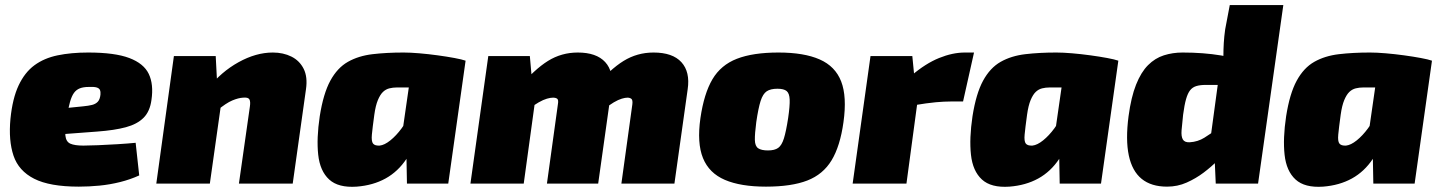

<svg xmlns="http://www.w3.org/2000/svg" viewBox="-20 -720 5652 753"><path d="M326 -514Q430 -514 487 -492.5Q544 -471 563.5 -430Q583 -389 574 -328Q568 -283 543 -258Q518 -233 473.5 -221Q429 -209 361 -204L95 -184L108 -283L306 -303Q327 -305 341 -308.5Q355 -312 363.5 -321Q372 -330 374 -349Q375 -360 372 -367Q369 -374 359 -377Q349 -380 328 -379Q307 -379 293 -373.5Q279 -368 270 -355.5Q261 -343 254.5 -320Q248 -297 242 -261Q234 -212 236.5 -188Q239 -164 256 -156.5Q273 -149 307 -149Q328 -149 364.5 -150.5Q401 -152 441.5 -154.5Q482 -157 512 -160L526 -32Q491 -16 451 -6Q411 4 370 8Q329 12 289 12Q175 12 114 -19Q53 -50 33 -109.5Q13 -169 21 -254Q29 -334 53 -385Q77 -436 115 -464Q153 -492 206 -503Q259 -514 326 -514Z M1050 -514Q1091 -514 1123 -498Q1155 -482 1171 -450Q1187 -418 1180 -370L1128 0H917L960 -302Q963 -322 958 -330.5Q953 -339 933 -337Q915 -336 891 -326Q867 -316 832 -287L797 -374Q847 -438 915.5 -476Q984 -514 1050 -514ZM826 -500 833 -366 853 -354 803 0H593L662 -500Z M1563 -514Q1589 -514 1624.5 -511Q1660 -508 1696.5 -503Q1733 -498 1762.5 -492.5Q1792 -487 1806 -482L1643 -376Q1618 -377 1595 -377Q1572 -377 1537 -377Q1521 -377 1507 -373.5Q1493 -370 1482 -359.5Q1471 -349 1462 -327.5Q1453 -306 1448 -270Q1441 -219 1438.5 -192.5Q1436 -166 1443 -157Q1450 -148 1469 -149Q1488 -151 1511 -169.5Q1534 -188 1555 -216.5Q1576 -245 1589 -277L1623 -221Q1608 -148 1574.5 -97.5Q1541 -47 1492 -20Q1443 7 1379 12Q1307 17 1271 -16Q1235 -49 1228 -113Q1221 -177 1234 -264Q1248 -353 1275.5 -403.5Q1303 -454 1344.5 -477.5Q1386 -501 1441 -507.5Q1496 -514 1563 -514ZM1601 -500 1806 -482 1738 0H1576L1574 -109L1547 -125Z M2058 -500 2067 -398 2087 -386 2034 0H1825L1895 -500ZM2246 -514Q2319 -514 2353.5 -476.5Q2388 -439 2378 -370L2326 0H2125L2168 -311Q2171 -328 2165.5 -332.5Q2160 -337 2149 -337Q2139 -337 2125 -333Q2111 -329 2092.5 -318.5Q2074 -308 2049 -289L2013 -374Q2076 -448 2129 -481Q2182 -514 2246 -514ZM2543 -514Q2618 -514 2652.5 -476Q2687 -438 2677 -370L2625 0H2417L2460 -311Q2462 -328 2456 -332.5Q2450 -337 2441 -337Q2432 -337 2418.5 -333Q2405 -329 2387 -318.5Q2369 -308 2346 -289L2309 -374Q2372 -448 2425.5 -481Q2479 -514 2543 -514Z M3033 -514Q3133 -514 3194.5 -487Q3256 -460 3279 -400.5Q3302 -341 3288 -241Q3275 -147 3241.5 -91.5Q3208 -36 3146 -12Q3084 12 2984 12Q2885 12 2823 -14.5Q2761 -41 2737 -100Q2713 -159 2727 -257Q2741 -353 2774 -409Q2807 -465 2870 -489.5Q2933 -514 3033 -514ZM3029 -372Q3002 -372 2987 -362Q2972 -352 2963 -324Q2954 -296 2946 -241Q2940 -195 2940.5 -171Q2941 -147 2953.5 -138.5Q2966 -130 2992 -130Q3018 -130 3032 -140Q3046 -150 3054.5 -177.5Q3063 -205 3071 -257Q3078 -305 3077 -329.5Q3076 -354 3065 -363Q3054 -372 3029 -372Z M3558 -500 3568 -398 3587 -386 3535 0H3324L3394 -500ZM3800 -514 3757 -322H3710Q3683 -322 3650 -319Q3617 -316 3563 -307L3555 -424Q3610 -471 3663 -492.5Q3716 -514 3764 -514Z M4123 -514Q4149 -514 4184.5 -511Q4220 -508 4256.5 -503Q4293 -498 4322.5 -492.5Q4352 -487 4366 -482L4203 -376Q4178 -377 4155 -377Q4132 -377 4097 -377Q4081 -377 4067 -373.5Q4053 -370 4042 -359.5Q4031 -349 4022 -327.5Q4013 -306 4008 -270Q4001 -219 3998.5 -192.5Q3996 -166 4003 -157Q4010 -148 4029 -149Q4048 -151 4071 -169.5Q4094 -188 4115 -216.5Q4136 -245 4149 -277L4183 -221Q4168 -148 4134.5 -97.5Q4101 -47 4052 -20Q4003 7 3939 12Q3867 17 3831 -16Q3795 -49 3788 -113Q3781 -177 3794 -264Q3808 -353 3835.5 -403.5Q3863 -454 3904.5 -477.5Q3946 -501 4001 -507.5Q4056 -514 4123 -514ZM4161 -500 4366 -482 4298 0H4136L4134 -109L4107 -125Z M4618 -514Q4700 -514 4769 -502.5Q4838 -491 4874 -465L4855 -387Q4820 -387 4789.5 -387Q4759 -387 4709 -387Q4687 -387 4672 -382.5Q4657 -378 4647.5 -366Q4638 -354 4631.5 -331Q4625 -308 4620 -270Q4616 -234 4614 -209.5Q4612 -185 4619 -173Q4626 -161 4646 -162Q4678 -164 4703.5 -180Q4729 -196 4750 -212L4788 -126Q4776 -112 4753.5 -89Q4731 -66 4700.5 -43Q4670 -20 4634 -4Q4598 12 4557 12Q4495 12 4457.5 -18.5Q4420 -49 4407 -110.5Q4394 -172 4406 -264Q4416 -339 4435.5 -388Q4455 -437 4482.5 -464.5Q4510 -492 4544.5 -503Q4579 -514 4618 -514ZM5013 -700 4914 0H4748L4742 -134L4723 -145L4769 -484L4778 -500Q4778 -525 4779.5 -551Q4781 -577 4785 -605L4803 -700Z M5353 -514Q5379 -514 5414.5 -511Q5450 -508 5486.5 -503Q5523 -498 5552.5 -492.5Q5582 -487 5596 -482L5433 -376Q5408 -377 5385 -377Q5362 -377 5327 -377Q5311 -377 5297 -373.5Q5283 -370 5272 -359.5Q5261 -349 5252 -327.5Q5243 -306 5238 -270Q5231 -219 5228.5 -192.5Q5226 -166 5233 -157Q5240 -148 5259 -149Q5278 -151 5301 -169.5Q5324 -188 5345 -216.5Q5366 -245 5379 -277L5413 -221Q5398 -148 5364.5 -97.5Q5331 -47 5282 -20Q5233 7 5169 12Q5097 17 5061 -16Q5025 -49 5018 -113Q5011 -177 5024 -264Q5038 -353 5065.5 -403.5Q5093 -454 5134.5 -477.5Q5176 -501 5231 -507.5Q5286 -514 5353 -514ZM5391 -500 5596 -482 5528 0H5366L5364 -109L5337 -125Z"/></svg>

Font: Exo 2 Black
Style: Italic
Weight: 900
Italic angle: -8°
Designer: Natanael Gama
Foundry: Natanael Gama
Version: Version 2.010